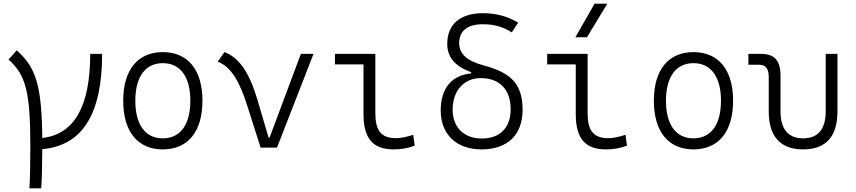

<svg xmlns="http://www.w3.org/2000/svg" viewBox="-20 -815 4728 1060"><path d="M142.6 224.6H207.5C211.4 163.6 213.4 91.8 213.4 8.3C434.1 -10.3 543.9 -184.6 543.9 -517.6H478C478 -227.1 390.1 -73.2 213.4 -53.2C210.4 -341.8 179.2 -442.4 72.3 -537.1L26.9 -486.3C123.5 -401.4 147.5 -304.2 147.5 -4.9C147.5 84.5 146 160.6 142.6 224.6Z M878.9 9.8C1017.1 9.8 1097.7 -87.9 1097.7 -258.8C1097.7 -429.7 1017.1 -527.3 878.9 -527.3C740.7 -527.3 660.2 -429.7 660.2 -258.8C660.2 -87.9 740.7 9.8 878.9 9.8ZM878.9 -51.3C782.2 -51.3 727.1 -126.5 727.1 -258.8C727.1 -391.1 782.2 -466.3 878.9 -466.3C975.6 -466.3 1030.8 -391.1 1030.8 -258.8C1030.8 -126.5 975.6 -51.3 878.9 -51.3Z M1418.9 0H1509.3L1710.9 -517.6H1641.1L1468.3 -55.2H1462.9L1399.9 -268.6C1357.9 -409.7 1302.2 -496.6 1219.2 -527.3L1182.1 -474.6C1255.9 -446.3 1303.2 -364.3 1345.2 -231Z M2153.8 9.8C2195.3 9.8 2229.5 3.9 2269.5 -10.7L2261.2 -70.8C2222.2 -58.1 2193.4 -52.2 2166.5 -52.2C2083 -52.2 2052.2 -95.2 2052.2 -190.4V-517.6H1829.1V-459.5H1986.8V-185.5C1986.8 -50.8 2038.1 9.8 2153.8 9.8Z M2638.2 9.8C2782.2 9.8 2865.2 -70.3 2865.2 -209.5C2865.2 -366.2 2784.7 -417.5 2644.5 -455.6C2555.2 -480 2515.1 -520 2515.1 -576.7C2515.1 -645 2560.5 -681.2 2647 -681.2C2708 -681.2 2760.7 -666 2805.2 -636.2L2840.8 -689.9C2782.2 -725.1 2718.3 -742.2 2647 -742.2C2521 -742.2 2449.2 -681.2 2449.2 -573.2C2449.2 -499.5 2491.2 -449.2 2581.1 -416.5V-409.7C2473.6 -399.4 2413.1 -328.1 2413.1 -204.6C2413.1 -73.2 2500 9.8 2638.2 9.8ZM2639.2 -50.3C2541.5 -50.3 2479 -112.3 2479 -209.5C2479 -314.5 2541 -383.8 2634.8 -383.8C2737.8 -383.8 2799.3 -319.8 2799.3 -212.9C2799.3 -109.4 2740.7 -50.3 2639.2 -50.3Z M3325.7 9.8C3367.2 9.8 3401.4 3.9 3441.4 -10.7L3433.1 -70.8C3394 -58.1 3365.2 -52.2 3338.4 -52.2C3254.9 -52.2 3224.1 -95.2 3224.1 -190.4V-517.6H3001V-459.5H3158.7V-185.5C3158.7 -50.8 3210 9.8 3325.7 9.8ZM3156.7 -609.4H3220.7L3333 -794.9H3262.7Z M3808.6 9.8C3946.8 9.8 4027.3 -87.9 4027.3 -258.8C4027.3 -429.7 3946.8 -527.3 3808.6 -527.3C3670.4 -527.3 3589.8 -429.7 3589.8 -258.8C3589.8 -87.9 3670.4 9.8 3808.6 9.8ZM3808.6 -51.3C3711.9 -51.3 3656.7 -126.5 3656.7 -258.8C3656.7 -391.1 3711.9 -466.3 3808.6 -466.3C3905.3 -466.3 3960.4 -391.1 3960.4 -258.8C3960.4 -126.5 3905.3 -51.3 3808.6 -51.3Z M4414.1 9.8C4539.6 9.8 4603.5 -61 4603.5 -200.2V-517.6H4538.6V-200.2C4538.6 -102.1 4496.1 -51.3 4414.1 -51.3C4331.5 -51.3 4289.1 -102.1 4289.1 -200.2V-397C4289.1 -481 4256.3 -517.6 4181.2 -517.6H4111.8V-457.5H4169.4C4207 -457.5 4224.1 -436.5 4224.1 -389.2V-200.2C4224.1 -61 4288.6 9.8 4414.1 9.8Z"/></svg>

Font: Cascadia Mono NF Light
Style: Regular
Weight: 300
Monospace: yes
Designer: Aaron Bell
Foundry: Saja Typeworks
Version: Version 2404.023